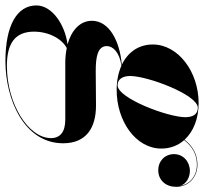

<svg xmlns="http://www.w3.org/2000/svg" viewBox="-108 -468 770 725"><g transform="rotate(90 277.5 -105.0)"><path d="M254 -160C373 -160 475.5 -233 475.5 -328.5C475.5 -362.5 464 -392 443.5 -415C470 -448 499 -463 536.5 -463C578 -463 610 -437.5 616.5 -399.5C609.5 -423 584.5 -436.5 560 -436.5C526 -436.5 496.5 -412.5 496.5 -376.5C496.5 -341 524 -317 556.5 -317C596.5 -317 620 -347 620 -384.5C620 -432.5 583 -465 536.5 -465C498.5 -465 468 -449 442 -416.5C411.5 -450 362 -469.5 304 -469.5C185 -469.5 82.5 -392 82.5 -296.5C82.5 -242.5 112 -202 159 -179.5C70.5 -172 -7 -132.5 -7 -66.5C-7 -22 28.5 10.5 82 25.5C7.5 35 -65 84 -65 143C-65 215.5 9 260 145 260C292 260 455.5 188 455.5 42C455.5 -46.5 395.5 -82 313 -82C284.5 -82 217 -81 182 -81C130 -81 88.5 -88 88.5 -123C88.5 -145.5 111.5 -171 162.5 -178C188.5 -166.5 219.5 -160 254 -160ZM236.5 -163.5C212 -163.5 201.5 -184.5 201.5 -211C201.5 -277.5 272.5 -466.5 321.5 -466.5C347 -466.5 357 -446 357 -419.5C357 -353 285.5 -163.5 236.5 -163.5ZM34 152C34 94 63 45 96 28.5C113.5 32 132 34 151.5 34H366.5C413.5 34 436 54 436 88C436 173 307 254.5 163 254.5C77 254.5 34 222.5 34 152Z"/></g></svg>

Font: Bodoni* 96pt
Style: Bold Italic
Weight: 700
Italic angle: -13°
Version: Version 2.3